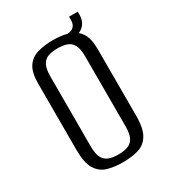

<svg xmlns="http://www.w3.org/2000/svg" viewBox="-166 -736 738 833"><g transform="rotate(-30 203.0 -320.0)"><path d="M201.3 12Q158.2 12 125 1.8Q91.8 -8.3 72.6 -39.8Q53.5 -71.2 53.5 -135.3V-467.8Q53.5 -523.5 72.6 -551.6Q91.8 -579.7 125.7 -589.5Q159.7 -599.3 202.7 -599.3Q246.4 -599.3 279.8 -589.1Q313.2 -579 332.6 -550.9Q352.1 -522.8 352.1 -467.8V-135.5Q352.1 -70.5 332.6 -39Q313.2 -7.6 279.5 2.2Q245.7 12 201.3 12ZM202 -27.3Q227.9 -27.3 247.5 -33.7Q267.1 -40 278.2 -59.5Q289.2 -78.9 289.2 -117.8V-468Q289.2 -506.9 278.2 -526.4Q267.1 -545.8 247.2 -552.2Q227.2 -558.5 202 -558.5Q176 -558.5 156.6 -552.2Q137.1 -545.8 125.9 -526.4Q114.8 -506.9 114.8 -468V-117.8Q114.8 -78.9 125.9 -59.5Q137.1 -40 156.6 -33.7Q176 -27.3 202 -27.3ZM256.7 -559.9 253.8 -591H266.3Q314.7 -591 314.7 -635.9V-652.3H358.4V-639.4Q358.4 -599.2 332.2 -579.2Q305.9 -559.2 256.7 -559.9Z"/></g></svg>

Font: Alumni Sans Thin
Style: Regular
Weight: 100
Designer: Robert E. Leuschke
Foundry: Robert E. Leuschke
Version: Version 1.018